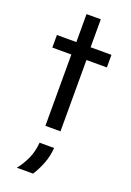

<svg xmlns="http://www.w3.org/2000/svg" viewBox="-150 -611 613 896"><g transform="rotate(20 156.0 -163.5)"><path d="M115.3 0V-354.2H20.8V-416.7H117.4V-555.6H188.2V-416.7H291.7V-354.2H190.3V0ZM56.9 229.2Q80.6 200 96.9 163.9Q113.2 127.8 116.7 83.3H188.9Q186.1 123.6 172.2 160.1Q158.3 196.5 137.5 229.2Z"/></g></svg>

Font: Afacad Flux
Style: Regular
Weight: 400
Designer: Kristian Moeller
Foundry: Dicotype
Version: Version 1.100